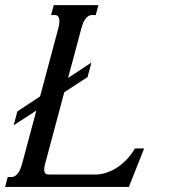

<svg xmlns="http://www.w3.org/2000/svg" viewBox="-87 -736 665 756"><path d="M290 -676.8H275.4Q266.6 -676.8 259.8 -671.9Q252.9 -667 247.8 -659.4Q242.7 -651.9 239.3 -642.6Q235.8 -633.3 233.4 -624.5L181.2 -429.2L272.9 -489.7L257.8 -432.6L166 -372.6L90.8 -91.3Q86.9 -77.1 86.9 -67.9Q86.9 -59.1 91.1 -54Q95.2 -48.8 106.4 -48.8H288.1Q309.1 -48.8 330.8 -55.7Q352.5 -62.5 372.8 -75.4Q393.1 -88.4 411.4 -107.4Q429.7 -126.5 444.3 -151.4H480.5L420.4 0H-66.9L-56.6 -39.1H-42Q-33.2 -39.1 -26.4 -43.9Q-19.5 -48.8 -14.4 -56.4Q-9.3 -64 -5.9 -73.2Q-2.4 -82.5 0 -91.3L56.2 -300.8L-33.2 -242.7L-18.6 -297.4L70.8 -356.4L142.6 -624.5Q144.5 -631.3 145.8 -638.9Q147 -646.5 147 -653.3Q147 -663.1 143.1 -669.9Q139.2 -676.8 128.9 -676.8H114.3L124.5 -715.8H300.3Z"/></svg>

Font: Arian Grqi
Style: Italic
Weight: 400
Italic angle: -15°
Designer: Ruben Hakobyan (Tarumian)
Foundry: Ruben Hakobyan (Tarumian)
Version: Version 1.002